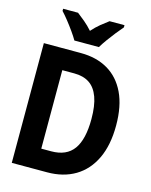

<svg xmlns="http://www.w3.org/2000/svg" viewBox="-135 -1020 870 1106"><g transform="rotate(15 300.0 -467.0)"><path d="M45 0V-714H266Q359 -714 427 -674.5Q495 -635 532.5 -557Q570 -479 570 -363Q570 -246 531.5 -165Q493 -84 422.5 -42Q352 0 255 0ZM247 -123Q338 -123 380.5 -182Q423 -241 423 -362Q423 -442 404.5 -492.5Q386 -543 350 -567Q314 -591 259 -591H188V-123ZM211 -774Q199 -795 179.5 -822.5Q160 -850 139 -876.5Q118 -903 101 -921V-934H190Q211 -918 235.5 -897.5Q260 -877 283 -851Q307 -878 331.5 -898Q356 -918 378 -934H467V-921Q451 -903 430 -876.5Q409 -850 389.5 -823Q370 -796 357 -774Z"/></g></svg>

Font: Noto Sans Mono
Style: Bold
Weight: 700
Designer: Monotype Design Team
Foundry: Monotype Imaging Inc.
Version: Version 2.014